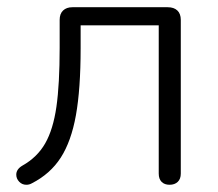

<svg xmlns="http://www.w3.org/2000/svg" viewBox="-20 -505 604 531"><path d="M419 -25V-435H203V-371Q203 -259 190 -186.5Q177 -114 148 -69Q119 -24 68 2Q61 6 53 6Q41 6 33 -2.5Q25 -11 25 -22Q25 -37 42 -47Q83 -70 105 -108.5Q127 -147 136 -209.5Q145 -272 145 -373V-450Q145 -467 154.5 -476Q164 -485 180 -485H444Q461 -485 470.5 -476Q480 -467 480 -450V-25Q480 -10 471.5 -2Q463 6 449 6Q435 6 427 -2Q419 -10 419 -25Z"/></svg>

Font: SN Pro Light
Style: Regular
Weight: 300
Designer: Tobias Whetton
Foundry: Supernotes
Version: Version 1.002